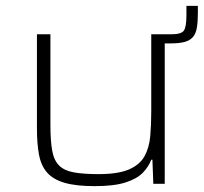

<svg xmlns="http://www.w3.org/2000/svg" viewBox="-20 -627 695 655"><path d="M496 -479V-510H564Q599 -510 607.5 -523Q616 -536 616 -575V-607H655V-582Q655 -552 651.5 -532Q648 -512 638 -500.5Q628 -489 610 -484Q592 -479 564 -479ZM303 8Q239 8 200 -3.5Q161 -15 140.5 -38.5Q120 -62 113 -99.5Q106 -137 106 -190V-510H152V-201Q152 -147 158 -113.5Q164 -80 181.5 -62.5Q199 -45 231.5 -39Q264 -33 316 -33Q383 -33 420 -49Q457 -65 473 -94Q489 -123 492.5 -162Q496 -201 496 -246V-510H542V0H503L500 -82H496Q487 -58 467 -37.5Q447 -17 408 -4.5Q369 8 303 8Z"/></svg>

Font: Saira SemiExpanded ExtraLight
Style: Regular
Weight: 250
Width: 6
Designer: Hector Gatti with collaboration of the Omnibus-Type team
Foundry: Omnibus-Type
Version: Version 1.101